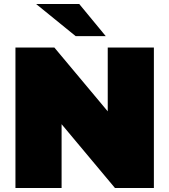

<svg xmlns="http://www.w3.org/2000/svg" viewBox="-20 -937 844 957"><path d="M57 0V-700H251L517 -382V-700H747V0H553L287 -318V0ZM357 -757 160 -917H375L507 -757Z"/></svg>

Font: Montserrat Thin Black
Style: Regular
Weight: 900
Version: Version 9.000